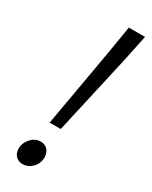

<svg xmlns="http://www.w3.org/2000/svg" viewBox="-191 -755 640 811"><g transform="rotate(30 129.0 -350.0)"><path d="M90 -197H144L230 -579L258 -712H179L157 -579ZM78 12C117 12 145 -23 145 -57C145 -87 128 -109 98 -109C60 -109 31 -72 31 -38C31 -9 49 12 78 12Z"/></g></svg>

Font: Source Sans Pro
Style: Italic
Weight: 400
Italic angle: -11°
Designer: Paul D. Hunt
Foundry: Adobe Systems Incorporated
Version: Version 3.006;hotconv 1.0.111;makeotfexe 2.5.65597